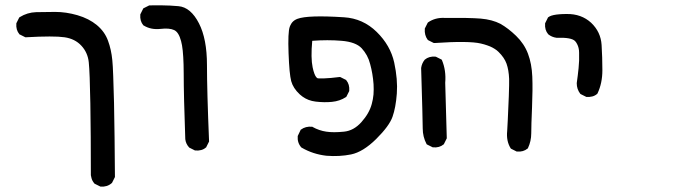

<svg xmlns="http://www.w3.org/2000/svg" viewBox="-20 -439 2540 717"><path d="M354 257.3 334.5 247.6 333 247.1 332.5 246.1Q328.6 241.7 325.9 236.8Q323.2 231.9 321.8 226.6Q320.3 221.2 319.3 215.3V214.8Q319.3 64.5 317.4 -52.2Q315.4 -168.5 311.5 -206.5Q309.6 -224.6 302.7 -240Q295.9 -255.4 283.9 -268.3Q272 -281.2 256.3 -289.1Q240.7 -296.9 221.2 -299.8Q181.2 -305.7 76.7 -299.8H74.7L73.7 -300.3L54.2 -310.1L52.7 -310.5L52.2 -311.5Q39.1 -327.1 41 -351.1V-352.1L41.5 -353L51.3 -372.6L52.2 -374L53.7 -375Q82 -392.6 115.2 -393.6Q146.5 -394.5 186 -394.5Q226.6 -394.5 269 -382.3Q312.5 -369.6 341.8 -345.2Q371.1 -320.8 383.3 -287.1Q395.5 -254.4 399.4 -214.4Q401.4 -194.8 402.8 -155Q404.3 -115.2 405.8 -55.2Q408.2 64.5 409.2 220.7V222.2L408.7 223.1L398.9 242.7L398.4 243.7L397.5 244.6Q388.7 252.4 378.2 255.6Q367.7 258.8 356 257.8H355Z M707.5 122.6 688 112.8 687 112.3 686 111.3Q680.2 105 676.5 97.2Q672.9 89.4 671.9 80.6V80.1Q668.9 -0.5 667.5 -62Q666 -123.5 666 -166Q666 -183.1 665.5 -198Q665 -212.9 664.3 -225.8Q663.6 -238.8 662.4 -249.8Q661.1 -260.7 659.7 -269.8Q658.2 -278.8 656.2 -285.6Q647.5 -318.8 630.4 -326.7Q612.3 -335 579.6 -331.1Q543.5 -327.1 516.6 -343.8L515.6 -344.2L515.1 -344.7Q502 -360.4 503.9 -384.3V-385.3L504.4 -386.2L514.2 -405.8L515.1 -407.7L517.1 -408.7L536.6 -418.5L537.6 -418.9H539.1Q560.1 -419.4 579.1 -419.2Q598.1 -418.9 614.7 -418.2Q631.3 -417.5 646 -416Q669.4 -414.1 688.7 -397.7Q708 -381.3 723.1 -351.6Q752.9 -293.5 752.9 -196.3Q752.9 -100.6 760.7 87.9V89.4L760.3 90.3L750.5 109.9L750 111.3L749 111.8Q741.2 118.7 731.2 121.3Q721.2 124 709.5 123H708.5Z M1198.7 142.6Q1173.3 139.6 1150.4 132.1Q1127.4 124.5 1106.4 112.3L1105.5 111.8L1105 111.3Q1089.8 93.8 1091.8 69.8V68.8L1092.3 67.9L1102.1 47.4L1102.5 45.9L1104 44.9Q1121.1 32.2 1145 34.2H1146.5L1147.5 35.2Q1171.9 48.8 1198.7 52.7Q1211.9 54.7 1228.3 54.7Q1244.6 54.7 1264.2 52.7Q1300.8 49.3 1329.6 17.1Q1358.9 -15.6 1368.2 -50.3Q1370.6 -59.1 1372.3 -68.1Q1374 -77.1 1374.8 -86.4Q1375.5 -95.7 1375.5 -105.2Q1375.5 -114.7 1375 -124.5Q1372.1 -164.1 1362.3 -199.7Q1357.9 -217.3 1349.9 -231.9Q1341.8 -246.6 1330.6 -258.8Q1308.6 -282.2 1255.9 -286.6Q1203.6 -291 1146 -286.6Q1140.1 -222.7 1147.5 -187.5Q1148.9 -180.7 1150.6 -174.6Q1152.3 -168.5 1154.1 -163.8Q1155.8 -159.2 1157.7 -155.8Q1159.7 -152.3 1161.4 -150.4Q1163.1 -148.4 1164.6 -147.5Q1165.5 -145.5 1189.5 -146.2Q1213.4 -147 1248 -151.4H1250L1251.5 -150.9L1271 -141.1L1272.5 -140.6L1272.9 -139.6Q1286.1 -124 1284.2 -100.1V-99.1L1283.7 -98.1L1273.9 -78.6L1272.9 -77.1L1271.5 -76.2Q1249 -61.5 1219.7 -58.6Q1191.4 -55.7 1158.7 -59.6Q1151.9 -60.5 1145.3 -62Q1138.7 -63.5 1132.6 -65.9Q1126.5 -68.4 1120.8 -71.3Q1115.2 -74.2 1109.9 -78.1Q1104.5 -82 1099.6 -86.4Q1074.7 -109.4 1067.4 -136.2Q1064 -149.4 1061.5 -175Q1059.1 -200.7 1057.6 -240.2Q1054.7 -318.4 1062 -338.9Q1063 -341.8 1064.5 -344.7Q1065.9 -347.7 1067.4 -350.1Q1068.8 -352.5 1070.8 -355Q1072.8 -357.4 1075 -359.4Q1077.1 -361.3 1079.6 -363Q1082 -364.7 1085 -366.2Q1087.9 -367.7 1090.8 -368.7Q1110.4 -376 1153.3 -377.4Q1195.3 -378.9 1264.6 -374.5Q1335.4 -370.1 1386.7 -319.8Q1438 -269.5 1452.1 -205.6Q1465.8 -142.1 1461.9 -89.6Q1458 -37.1 1445.8 -2.9Q1433.6 31.7 1384.8 80.1Q1335.9 128.4 1291 137.7Q1247.6 146.5 1198.7 142.6Z M1908.7 126.5 1889.2 116.7 1887.7 115.7 1886.7 114.3Q1870.1 87.4 1874 50.3Q1874 50.3 1876.2 9.5Q1878.4 -31.2 1880.1 -79.8Q1881.8 -128.4 1881.3 -144.5Q1879.9 -177.7 1871.6 -201.2Q1863.3 -224.1 1841.8 -245.1Q1838.9 -248 1835.2 -251Q1831.5 -253.9 1827.6 -256.3Q1823.7 -258.8 1819.3 -261.2Q1814.9 -263.7 1810.1 -265.6Q1805.2 -267.6 1799.8 -269.5Q1794.4 -271.5 1788.3 -273.2Q1782.2 -274.9 1775.9 -276.4Q1731 -287.1 1602.1 -278.3H1600.6L1599.1 -278.8L1579.6 -288.6L1578.1 -289.6L1577.1 -290.5Q1564.5 -307.6 1566.4 -331.5V-332.5L1566.9 -333.5L1576.7 -353L1577.6 -354.5L1578.6 -355.5Q1605.5 -374 1640.6 -372.1Q1731.9 -373 1774.9 -369.6Q1796.9 -367.7 1815.2 -362.8Q1833.5 -357.9 1848.6 -350.1Q1863.3 -341.8 1877.9 -330.6Q1892.6 -319.3 1907.2 -305.2Q1922.4 -290.5 1933.6 -273.7Q1944.8 -256.8 1951.7 -238.3Q1965.8 -201.2 1967.8 -152.8Q1969.7 -105.5 1966.8 -37.6Q1963.9 29.3 1963.9 58.6Q1963.9 73.7 1960.7 87.6Q1957.5 101.6 1951.7 113.8L1951.2 115.2L1950.2 115.7Q1934.6 128.9 1910.6 127H1909.7ZM1595.2 110.8 1575.7 101.1 1573.7 100.1 1572.8 98.6Q1558.6 71.8 1558.6 40.5Q1558.6 10.7 1552.7 -184.6V-185.1Q1555.2 -202.6 1565.9 -215.8L1566.4 -216.3Q1582 -229.5 1606 -227.5H1606.9L1607.9 -227.1L1627.4 -217.3L1629.4 -216.3L1630.4 -214.4Q1646.5 -175.8 1642.6 -129.9L1648.4 76.2V77.6L1647.9 78.6L1638.2 98.1L1637.7 99.6L1636.7 100.1Q1621.1 113.3 1597.2 111.3H1596.2Z M2168.5 -77.6 2148.9 -87.4 2147.5 -88.4 2146.5 -89.4Q2133.8 -106.4 2133.8 -127.9V-128.4V-128.9Q2137.7 -155.8 2140.6 -184.1Q2143.6 -211.9 2142.6 -242.2Q2142.6 -246.6 2142.1 -251.2Q2141.6 -255.9 2140.6 -259.8Q2139.6 -263.7 2138.4 -267.1Q2137.2 -270.5 2135.5 -273.7Q2133.8 -276.9 2132.1 -279.8Q2130.4 -282.7 2127.9 -285.2Q2114.7 -299.8 2058.6 -297.9H2058.1Q2040.5 -300.3 2027.3 -311L2026.9 -311.5Q2013.7 -327.1 2015.6 -351.1V-352.1L2016.1 -353L2025.9 -372.6L2026.4 -374L2027.3 -374.5Q2029.8 -376.5 2032.7 -377.9Q2035.6 -379.4 2039.3 -380.6Q2043 -381.8 2047.6 -382.8Q2052.2 -383.8 2057.4 -384.5Q2062.5 -385.3 2068.8 -385.7Q2075.2 -386.2 2081.8 -386.5Q2088.4 -386.7 2096.2 -386.7Q2123.5 -387.2 2146.5 -378.9Q2169.4 -370.6 2187.5 -354Q2223.6 -319.8 2226.6 -271Q2229.5 -223.6 2229.5 -176.8Q2229.5 -128.4 2211.4 -90.3L2210.9 -89.4L2210 -88.4Q2202.1 -81.5 2192.1 -78.9Q2182.1 -76.2 2170.4 -77.1H2169.4Z"/></svg>

Font: NaikaiFont
Style: SemiBold
Weight: 600
Version: Version 1.89